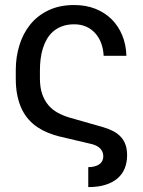

<svg xmlns="http://www.w3.org/2000/svg" viewBox="-20 -573 580 779"><path d="M338.1 105.1Q365.8 105.1 382.5 93.8Q399.1 82.4 399.1 61.1Q399.1 50.1 394.9 41.4Q390.6 32.7 383.3 26.5Q376.1 20.2 366.3 16.2Q356.5 12.1 345.2 9.9L218.8 -19.9Q195.7 -25.9 173.8 -34.8Q152 -43.7 132.5 -56.6Q112.9 -69.6 96.8 -87.5Q80.6 -105.5 68.9 -129.4Q57.2 -153.4 50.6 -184.3Q44 -215.2 44 -254.3V-288.4Q44 -341.3 58.6 -389Q73.2 -436.8 102.5 -473.2Q131.7 -509.6 176.5 -531.1Q221.2 -552.6 281.2 -552.6Q328.8 -552.6 367.2 -537.3Q405.5 -522 432.9 -494.9Q460.2 -467.7 475.9 -429.9Q491.5 -392 492.9 -346.6H400.6Q399.1 -375 390.3 -398.4Q381.4 -421.9 365.9 -438.7Q350.5 -455.6 329.2 -465Q307.9 -474.4 281.2 -474.4Q253.9 -474.4 233 -466.8Q212 -459.2 196.6 -446Q181.1 -432.9 170.6 -415Q160.2 -397 153.8 -376.4Q147.4 -355.8 144.7 -333.3Q142 -310.7 142 -288.4V-254.3Q142 -217.7 151.3 -191.2Q160.5 -164.8 176.5 -146.1Q192.5 -127.5 214 -115.8Q235.4 -104 259.9 -96.6L399.1 -56.8Q422.2 -50.1 440.2 -40.5Q458.1 -30.9 470.3 -17.6Q482.6 -4.3 489.2 14Q495.7 32.3 495.7 56.8Q495.7 85.6 486.3 109.4Q476.9 133.2 457.4 150.2Q437.9 167.3 408.2 176.7Q378.6 186.1 338.1 186.1Z"/></svg>

Font: Interop
Style: Regular
Weight: 400
Designer: Rasmus Andersson, Google, Jang Haemin
Foundry: jhaemin
Version: Version 1.008